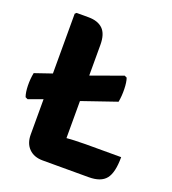

<svg xmlns="http://www.w3.org/2000/svg" viewBox="-132 -787 793 885"><g transform="rotate(20 264.5 -344.0)"><path d="M219.5 -304 115.5 -274.5 16 -238.5 4.5 -244Q-3 -264.5 -3.8 -297.8Q-4.5 -331 1.5 -361L115.5 -400L219.5 -428.5L400 -493.5L411.5 -488Q418.5 -467.5 419.2 -434.2Q420 -401 414.5 -371ZM246 3H178Q135.5 3 110.5 -22Q85.5 -47 85.5 -90.5V-683L92.5 -689.5H151Q197 -689.5 221.5 -665.8Q246 -642 246 -588.5ZM513 -135Q513 -59 488.2 -28Q463.5 3 404 3H178L92.5 -113Q158 -124.5 222 -129.8Q286 -135 339.5 -135Z"/></g></svg>

Font: Signika SC
Style: Regular
Weight: 300
Designer: Anna Giedryś
Foundry: Anna Giedryś
Version: Version 2.000